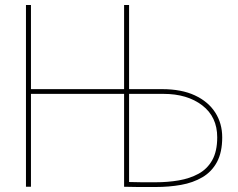

<svg xmlns="http://www.w3.org/2000/svg" viewBox="-20 -748 955 769"><path d="M477 0V-372H104V0H84V-728H104V-391H477V-728H497V-391H629Q707 -391 760.5 -366Q814 -341 842 -297.5Q870 -254 870 -198Q870 -138 849 -99Q828 -60 790.5 -38Q753 -16 705 -7.5Q657 1 603 1Q567 1 534 1Q501 1 477 0ZM604 -18Q652 -18 696 -25.5Q740 -33 775 -52Q810 -71 830 -106.5Q850 -142 850 -198Q850 -280 790 -326Q730 -372 635 -372H497V-19Q518 -18 547.5 -18Q577 -18 604 -18Z"/></svg>

Font: Murecho Thin
Style: Regular
Weight: 100
Designer: Neil Summerour
Foundry: Positype
Version: Version 1.010